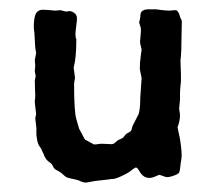

<svg xmlns="http://www.w3.org/2000/svg" viewBox="-20 -378 470 415"><path d="M300.8 -357.9H316.9Q343.3 -354 352.5 -355.5Q361.3 -356.9 363.3 -354.5Q365.2 -352.1 366.2 -350.1Q367.2 -348.6 368.2 -344.7Q369.1 -340.8 373 -333L372.1 -286.1Q372.1 -269 371.1 -257.8L370.1 -247.1L371.1 -216.8V-202.1Q369.1 -183.6 369.1 -176.8V-163.1L367.2 -143.1L369.1 -129.9Q369.1 -116.7 363.8 -103L369.1 -77.1Q374 -46.4 372.1 -34.7Q370.1 -22.9 369.6 -16.6Q369.1 -10.3 367.2 -4.9Q364.3 -1 353.5 2.4Q342.8 5.9 337.9 4.4Q333 2.9 329.6 1.5Q326.2 0 323.7 0L312 4.9Q292 11.7 280.8 -8.8Q275.9 -17.6 272.5 -15.6Q268.6 -13.7 262.7 -8.8Q256.8 -3.9 243.2 2.4Q229.5 8.8 224.1 8.8Q218.3 8.8 215.8 9.8L185.1 13.2Q166.5 17.1 163.1 16.6Q159.7 16.1 153.8 13.7Q148.4 10.7 137.7 8.8Q127 6.8 123.5 4.9Q120.1 2.9 117.2 0Q114.3 -2.9 112.3 -4.4Q110.4 -5.9 106 -8.3Q101.1 -10.7 98.6 -12.7Q96.2 -14.6 94.2 -19Q92.8 -22.9 90.8 -24.4Q88.9 -25.9 85 -28.8Q81.1 -32.2 79.6 -34.2Q78.1 -36.1 76.7 -39.1Q75.2 -42 74.7 -43.9Q74.2 -45.9 72.3 -48.8Q70.8 -51.8 70.3 -53.7Q69.8 -55.7 65.9 -61Q62 -65.9 60.1 -76.2Q58.1 -86.9 58.6 -94.7Q59.1 -102.5 58.1 -106L56.2 -122.1L58.1 -131.8Q55.2 -154.8 55.2 -158.2L56.2 -169.9L55.2 -203.1L57.1 -213.9L55.2 -224.1L56.2 -236.3L55.2 -248L58.1 -263.2L56.2 -274.9L54.2 -309.1Q52.2 -318.4 53.7 -333Q55.2 -347.7 60.5 -352.5Q65.9 -357.4 73.2 -356.9Q80.6 -356.9 99.1 -355L110.8 -356L122.1 -353L129.9 -354Q134.8 -354 139.6 -350.6Q144.5 -347.7 146 -341.8Q147 -335.9 145 -323.2Q143.1 -310.5 143.1 -303.7Q143.1 -296.9 145 -293Q145 -252.4 139.2 -231.9L142.1 -210L140.1 -196.8Q140.1 -137.2 145 -120.6Q149.9 -104 150.9 -100.1L163.1 -77.1Q165.5 -74.7 168.5 -73.7Q170.9 -73.2 171.9 -71.8L181.2 -66.9Q183.1 -64.9 190.9 -66.4Q198.7 -67.9 210.4 -66.9Q222.2 -65.9 224.6 -66.9Q227.1 -67.9 230 -70.8Q232.9 -73.2 233.9 -74.2Q234.9 -75.2 238.8 -76.7Q242.2 -78.1 244.1 -79.1Q246.1 -80.1 248.5 -83.5Q251 -86.9 252 -87.9Q252.9 -88.9 256.8 -90.8Q260.7 -92.8 262.7 -94.7Q264.6 -96.7 265.1 -101.1Q266.1 -105 267.1 -106.9L279.8 -131.8Q283.2 -143.6 283.2 -167Q286.1 -205.1 286.1 -209L282.2 -229Q282.2 -243.2 284.2 -256.8L286.1 -271L283.2 -283.2Q282.2 -287.1 283.7 -299.8Q285.2 -312.5 284.2 -317.9L280.8 -329.1L283.2 -340.8Q283.2 -349.6 286.1 -353Q291 -357.9 300.8 -357.9Z"/></svg>

Font: AntiqueNobleRegular
Style: Regular
Weight: 400
Version: Version 0.1